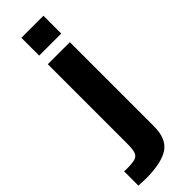

<svg xmlns="http://www.w3.org/2000/svg" viewBox="-331 -669 899 899"><g transform="rotate(-45 118.0 -219.5)"><path d="M64 -659H210V-541H64ZM-38 218V123Q-34 124 -20 124Q18 124 35 118.5Q52 113 58 96Q64 79 64 40V-484H210V73Q210 156 161.5 188Q113 220 9 220Z"/></g></svg>

Font: Play
Style: Bold
Weight: 700
Designer: Jonas Hecksher (Cyrillic expansion: Cyreal)
Foundry: Jonas Hecksher, Playtype, e-types AS
Version: Version 2.101; ttfautohint (v1.5.65-e2d9)